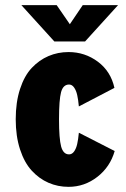

<svg xmlns="http://www.w3.org/2000/svg" viewBox="-20 -714 490 745"><path d="M438 -694 310 -553H191L63 -694H200L251 -620L301 -694ZM425 -128Q407.5 -66.5 357.8 -27.8Q308 11 246 11Q204.5 11 168.2 -4.8Q132 -20.5 103.2 -51.8Q74.5 -83 57.8 -134.2Q41 -185.5 41 -251Q41 -317.5 57.8 -368.8Q74.5 -420 103.2 -450.5Q132 -481 168.2 -496.5Q204.5 -512 246 -512Q309.5 -512 359.8 -474.5Q410 -437 424 -373L286 -301Q283.5 -328 279.5 -345.5Q275.5 -363 267.5 -374.5Q259.5 -386 248 -386Q225 -386 217 -356.5Q209 -327 209 -251Q209 -176 217.2 -145.5Q225.5 -115 248 -115Q259.5 -115 267.5 -126.2Q275.5 -137.5 279.5 -155Q283.5 -172.5 286 -199Z"/></svg>

Font: League Mono Condensed ExtraBold
Style: Regular
Weight: 800
Width: 1
Designer: Tyler Finck
Foundry: The League of Moveable Type / Tyler Finck
Version: Version 2.210